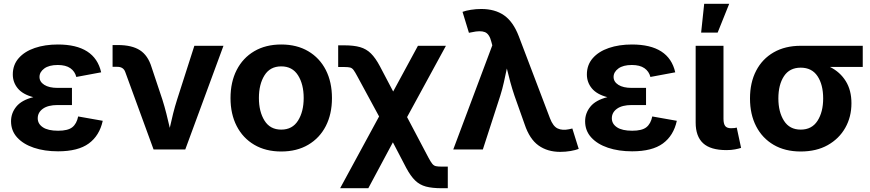

<svg xmlns="http://www.w3.org/2000/svg" viewBox="-20 -787 4581 1011"><path d="M285.6 9.8Q214.4 9.8 158.4 -9Q102.5 -27.8 70.3 -63.2Q38.1 -98.6 38.1 -148.4Q38.1 -191.4 65.9 -225.6Q93.8 -259.8 155.3 -275.4Q99.6 -290 73.5 -321.8Q47.4 -353.5 47.4 -395Q47.4 -445.3 78.4 -480.7Q109.4 -516.1 163.1 -534.4Q216.8 -552.7 284.7 -552.7Q479.5 -552.7 512.7 -406.2L381.8 -381.8Q374.5 -411.1 350.3 -428Q326.2 -444.8 284.2 -444.8Q238.3 -444.8 213.1 -426.3Q188 -407.7 188 -381.8Q188 -356.4 213.1 -340.3Q238.3 -324.2 283.2 -324.2H358.9V-233.9H283.2Q232.9 -233.9 205.8 -214.4Q178.7 -194.8 178.7 -164.1Q178.7 -134.8 205.8 -116.7Q232.9 -98.6 286.1 -98.6Q337.4 -98.6 360.6 -116.9Q383.8 -135.3 391.6 -173.8L521 -150.9Q503.9 -72.8 447.5 -31.5Q391.1 9.8 285.6 9.8Z M788.6 0 639.6 -407.7Q629.9 -435.1 598.1 -435.1H572.8V-549.8H600.6Q674.3 -549.8 716.6 -522.7Q758.8 -495.6 777.8 -434.1L835 -262.7Q846.7 -225.6 856 -188.7Q865.2 -151.9 874 -113.8Q882.3 -151.9 891.6 -189Q900.9 -226.1 912.6 -262.7L1003.4 -545.9H1156.7L955.6 0Z M1460.9 10.7Q1378.9 10.7 1318.8 -24.7Q1258.8 -60.1 1226.3 -123.3Q1193.8 -186.5 1193.8 -270.5Q1193.8 -355 1226.3 -418.5Q1258.8 -481.9 1318.8 -517.3Q1378.9 -552.7 1460.9 -552.7Q1543 -552.7 1603 -517.3Q1663.1 -481.9 1695.6 -418.5Q1728 -355 1728 -270.5Q1728 -186.5 1695.6 -123.3Q1663.1 -60.1 1603 -24.7Q1543 10.7 1460.9 10.7ZM1460.9 -104.5Q1519.5 -104.5 1549.3 -151.9Q1579.1 -199.2 1579.1 -271Q1579.1 -343.3 1549.3 -390.4Q1519.5 -437.5 1460.9 -437.5Q1402.3 -437.5 1372.8 -390.4Q1343.3 -343.3 1343.3 -271Q1343.3 -199.2 1372.8 -151.9Q1402.3 -104.5 1460.9 -104.5Z M1771 204.1 1976.1 -173.8 1862.3 -383.8Q1849.6 -407.7 1841.8 -418.2Q1834 -428.7 1823.7 -431.4Q1813.5 -434.1 1793 -434.1H1760.7V-548.3H1793Q1843.3 -548.3 1876.2 -538.8Q1909.2 -529.3 1933.3 -505.4Q1957.5 -481.4 1980.5 -438L2050.3 -305.2L2180.7 -545.9H2328.1L2123.5 -170.4L2236.3 43.5Q2248 65.4 2256.1 75.4Q2264.2 85.4 2275.1 87.9Q2286.1 90.3 2306.2 90.3H2337.9V204.1H2306.2Q2255.4 204.1 2222.7 195.3Q2189.9 186.5 2166 163.3Q2142.1 140.1 2119.1 97.2L2048.8 -37.6L1919.4 204.1Z M2366.7 0 2572.3 -548.3 2567.4 -566.4Q2557.1 -608.4 2533.2 -617.9Q2509.3 -627.4 2464.4 -617.2L2449.2 -614.3L2415.5 -724.6Q2432.1 -731 2459.5 -735.4Q2486.8 -739.7 2514.6 -739.7Q2586.4 -739.7 2634.5 -706.1Q2682.6 -672.4 2711.9 -595.7L2876 -164.1Q2892.1 -121.6 2916.7 -110.4Q2941.4 -99.1 2976.1 -106.4L2993.7 -110.4L3027.3 -2.9Q3011.2 3.4 2984.6 8.1Q2958 12.7 2929.7 12.7Q2862.8 12.7 2815.7 -21Q2768.6 -54.7 2742.7 -131.8L2689 -283.2Q2676.8 -319.3 2667.2 -354.5Q2657.7 -389.6 2648.9 -426.3Q2641.1 -389.6 2633.3 -354.2Q2625.5 -318.8 2614.3 -283.2L2522.5 0Z M3308.6 9.8Q3237.3 9.8 3181.4 -9Q3125.5 -27.8 3093.3 -63.2Q3061 -98.6 3061 -148.4Q3061 -191.4 3088.9 -225.6Q3116.7 -259.8 3178.2 -275.4Q3122.6 -290 3096.4 -321.8Q3070.3 -353.5 3070.3 -395Q3070.3 -445.3 3101.3 -480.7Q3132.3 -516.1 3186 -534.4Q3239.7 -552.7 3307.6 -552.7Q3502.4 -552.7 3535.6 -406.2L3404.8 -381.8Q3397.5 -411.1 3373.3 -428Q3349.1 -444.8 3307.1 -444.8Q3261.2 -444.8 3236.1 -426.3Q3210.9 -407.7 3210.9 -381.8Q3210.9 -356.4 3236.1 -340.3Q3261.2 -324.2 3306.2 -324.2H3381.8V-233.9H3306.2Q3255.9 -233.9 3228.8 -214.4Q3201.7 -194.8 3201.7 -164.1Q3201.7 -134.8 3228.8 -116.7Q3255.9 -98.6 3309.1 -98.6Q3360.4 -98.6 3383.5 -116.9Q3406.7 -135.3 3414.6 -173.8L3543.9 -150.9Q3526.9 -72.8 3470.5 -31.5Q3414.1 9.8 3308.6 9.8Z M3805.2 3.4Q3721.7 3.4 3682.4 -32.7Q3643.1 -68.8 3643.1 -141.6V-545.9H3789.6V-161.6Q3789.6 -135.3 3798.6 -123.5Q3807.6 -111.8 3829.6 -111.8Q3841.3 -111.8 3847.9 -112.8Q3854.5 -113.8 3859.4 -115.2L3882.3 -8.3Q3870.6 -4.4 3850.6 -0.5Q3830.6 3.4 3805.2 3.4ZM3671.9 -615.2 3688 -767.1H3819.8L3758.8 -615.2Z M4196.3 10.7Q4113.8 10.7 4054 -24.2Q3994.1 -59.1 3961.7 -121.8Q3929.2 -184.6 3929.2 -268.6Q3929.2 -352.5 3961.7 -414.8Q3994.1 -477.1 4054.2 -511.5Q4114.3 -545.9 4196.3 -545.9H4522.9V-434.6H4350.1Q4403.3 -408.2 4433.3 -360.1Q4463.4 -312 4463.4 -243.2Q4463.4 -171.4 4430.9 -114Q4398.4 -56.6 4338.6 -22.9Q4278.8 10.7 4196.3 10.7ZM4196.3 -430.7Q4137.7 -430.7 4108.2 -386Q4078.6 -341.3 4078.6 -268.6Q4078.6 -197.3 4108.2 -150.9Q4137.7 -104.5 4196.3 -104.5Q4254.9 -104.5 4284.7 -150.9Q4314.5 -197.3 4314.5 -268.6Q4314.5 -341.3 4284.7 -386Q4254.9 -430.7 4196.3 -430.7Z"/></svg>

Font: Inter
Style: Bold
Weight: 700
Designer: Rasmus Andersson
Foundry: rsms
Version: Version 4.001;git-9221beed3